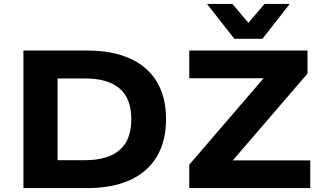

<svg xmlns="http://www.w3.org/2000/svg" viewBox="-20 -964 1652 984"><path d="M100 0V-705H426Q556 -705 646.5 -664Q737 -623 784 -544.5Q831 -466 831 -353Q831 -240 783.5 -161Q736 -82 646 -41Q556 0 426 0ZM275 -143H414Q533 -143 593 -195Q653 -247 653 -353Q653 -459 593 -510.5Q533 -562 414 -562H275ZM950 0V-120L1380 -620L1395 -563H950V-705H1556V-587L1124 -85L1110 -142H1570V0ZM1181 -765 1041 -944H1171L1253 -847L1336 -944H1465L1325 -765Z"/></svg>

Font: Nunito Sans 7pt SemiExpanded ExtraBold
Style: Regular
Weight: 800
Width: 6
Designer: Vernon Adams
Foundry: Vernon Adams
Version: Version 3.101;gftools[0.9.27]